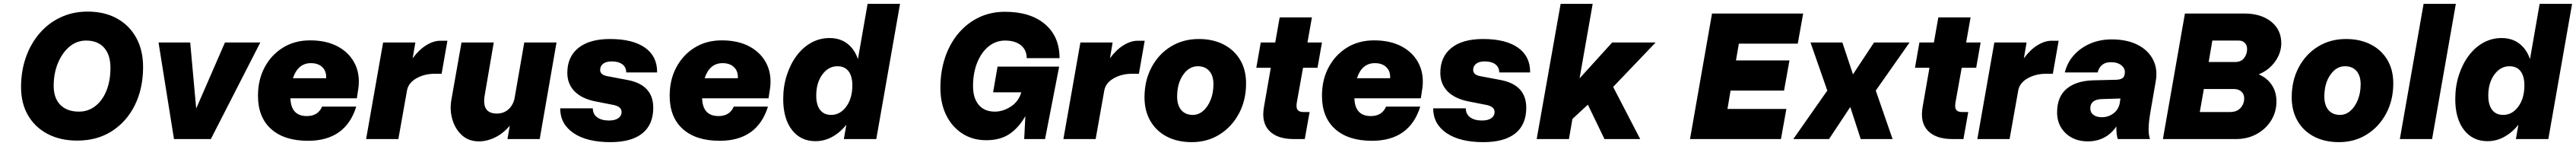

<svg xmlns="http://www.w3.org/2000/svg" viewBox="-20 -720 13340 756"><path d="M89 -269Q89 -352 114 -423Q139 -494 185 -547.5Q231 -601 294.5 -630.5Q358 -660 434 -660Q521 -660 585.5 -624.5Q650 -589 685.5 -524.5Q721 -460 721 -373Q721 -262 678.5 -176Q636 -90 559.5 -41Q483 8 380 8Q292 8 226.5 -26.5Q161 -61 125 -123Q89 -185 89 -269ZM552 -369Q552 -436 519 -473Q486 -510 426 -510Q378 -510 340.5 -479Q303 -448 280.5 -394.5Q258 -341 258 -275Q258 -212 292.5 -177Q327 -142 389 -142Q437 -142 474 -171Q511 -200 531.5 -251Q552 -302 552 -369Z M801 -500H965L996 -158L1145 -500H1328L1072 0H881Z M1316 -224Q1316 -307 1350.5 -371.5Q1385 -436 1445.5 -473.5Q1506 -511 1586 -511Q1673 -511 1733.5 -477Q1794 -443 1821 -383Q1848 -323 1833 -244L1828 -211H1484Q1487 -119 1569 -119Q1627 -119 1648 -168H1825Q1770 9 1575 9Q1452 9 1384 -52Q1316 -113 1316 -224ZM1590 -393Q1523 -393 1497 -315H1669Q1671 -351 1649.5 -372Q1628 -393 1590 -393Z M1964 -500H2131L2117 -418Q2149 -462 2187 -485.5Q2225 -509 2260 -509H2297L2267 -338H2231Q2179 -338 2137.5 -315Q2096 -292 2088 -253L2043 0H1876Z M2490 -226Q2474 -132 2553 -132Q2587 -132 2611 -152Q2635 -172 2644 -207L2695 -500H2862L2775 0H2608L2620 -69Q2586 -29 2544 -8.5Q2502 12 2460 12Q2407 12 2372 -20Q2337 -52 2322.5 -102Q2308 -152 2318 -206L2370 -500H2537Z M3160 -176 3063 -195Q2993 -209 2955.5 -247Q2918 -285 2918 -343Q2918 -426 2975.5 -472Q3033 -518 3139 -518Q3257 -518 3320.5 -473Q3384 -428 3383 -345H3223Q3223 -372 3203 -387Q3183 -402 3148 -402Q3119 -402 3103.5 -390Q3088 -378 3088 -358Q3088 -333 3123 -326L3229 -306Q3363 -281 3363 -162Q3363 -75 3306.5 -29.5Q3250 16 3141 16Q3019 16 2950 -31Q2881 -78 2881 -159H3050Q3050 -129 3072.5 -112.5Q3095 -96 3134 -96Q3165 -96 3182 -108Q3199 -120 3199 -140Q3199 -167 3160 -176Z M3448 -224Q3448 -307 3482.5 -371.5Q3517 -436 3577.5 -473.5Q3638 -511 3718 -511Q3805 -511 3865.5 -477Q3926 -443 3953 -383Q3980 -323 3965 -244L3960 -211H3616Q3619 -119 3701 -119Q3759 -119 3780 -168H3957Q3902 9 3707 9Q3584 9 3516 -52Q3448 -113 3448 -224ZM3722 -393Q3655 -393 3629 -315H3801Q3803 -351 3781.5 -372Q3760 -393 3722 -393Z M4641 -700 4518 0H4350L4363 -74Q4332 -35 4291 -12Q4250 11 4203 11Q4126 11 4081 -47.5Q4036 -106 4036 -207Q4036 -273 4054.5 -330.5Q4073 -388 4105.5 -431.5Q4138 -475 4181.5 -499Q4225 -523 4276 -523Q4330 -523 4367.5 -494.5Q4405 -466 4423 -414L4473 -700ZM4207 -225Q4207 -177 4227 -151Q4247 -125 4284 -125Q4331 -125 4362.5 -168Q4394 -211 4394 -278Q4394 -326 4374 -351.5Q4354 -377 4317 -377Q4270 -377 4238.5 -334Q4207 -291 4207 -225Z M4850 -265Q4850 -351 4874.5 -423Q4899 -495 4944 -548Q4989 -601 5050 -630Q5111 -659 5184 -659Q5316 -659 5391.5 -595Q5467 -531 5467 -419H5297Q5297 -461 5267 -485.5Q5237 -510 5185 -510Q5137 -510 5099.5 -479.5Q5062 -449 5040.5 -395.5Q5019 -342 5019 -274Q5019 -212 5048.5 -177Q5078 -142 5132 -142Q5174 -142 5214.5 -168Q5255 -194 5269 -242H5123L5146 -375H5465L5392 0H5284L5290 -119Q5257 -60 5209 -27Q5161 6 5087 6Q5017 6 4963.5 -28.5Q4910 -63 4880 -124Q4850 -185 4850 -265Z M5575 -500H5742L5728 -418Q5760 -462 5798 -485.5Q5836 -509 5871 -509H5908L5878 -338H5842Q5790 -338 5748.5 -315Q5707 -292 5699 -253L5654 0H5487Z M5907 -216Q5907 -303 5943.5 -371.5Q5980 -440 6043.5 -479Q6107 -518 6188 -518Q6261 -518 6316 -490Q6371 -462 6402 -410.5Q6433 -359 6433 -288Q6433 -201 6396 -132Q6359 -63 6295.5 -23.5Q6232 16 6152 16Q6078 16 6023 -12.5Q5968 -41 5937.5 -93.5Q5907 -146 5907 -216ZM6264 -284Q6264 -328 6242.5 -352.5Q6221 -377 6183 -377Q6138 -377 6107 -332.5Q6076 -288 6076 -220Q6076 -175 6097.5 -150Q6119 -125 6157 -125Q6187 -125 6211 -146Q6235 -167 6249.5 -203Q6264 -239 6264 -284Z M6762 -140 6737 0H6679Q6594 0 6552.5 -43.5Q6511 -87 6526 -168L6561 -369H6486L6509 -500H6584L6607 -630H6774L6751 -500H6826L6803 -369H6728L6696 -191Q6691 -163 6699.5 -151.5Q6708 -140 6729 -140Z M6826 -224Q6826 -307 6860.5 -371.5Q6895 -436 6955.5 -473.5Q7016 -511 7096 -511Q7183 -511 7243.5 -477Q7304 -443 7331 -383Q7358 -323 7343 -244L7338 -211H6994Q6997 -119 7079 -119Q7137 -119 7158 -168H7335Q7280 9 7085 9Q6962 9 6894 -52Q6826 -113 6826 -224ZM7100 -393Q7033 -393 7007 -315H7179Q7181 -351 7159.5 -372Q7138 -393 7100 -393Z M7681 -176 7584 -195Q7514 -209 7476.5 -247Q7439 -285 7439 -343Q7439 -426 7496.5 -472Q7554 -518 7660 -518Q7778 -518 7841.5 -473Q7905 -428 7904 -345H7744Q7744 -372 7724 -387Q7704 -402 7669 -402Q7640 -402 7624.5 -390Q7609 -378 7609 -358Q7609 -333 7644 -326L7750 -306Q7884 -281 7884 -162Q7884 -75 7827.5 -29.5Q7771 16 7662 16Q7540 16 7471 -31Q7402 -78 7402 -159H7571Q7571 -129 7593.5 -112.5Q7616 -96 7655 -96Q7686 -96 7703 -108Q7720 -120 7720 -140Q7720 -167 7681 -176Z M8329 -500H8554L8334 -270L8474 0H8289L8203 -178L8123 -104L8105 0H7938L8062 -700H8228L8160 -314Z M9318 -650 9290 -494H8985L8970 -407H9247L9219 -251H8942L8926 -156H9231L9203 0H8732L8846 -650Z M9356 -500H9521L9576 -335L9685 -500H9869L9694 -251L9781 0H9616L9562 -166L9452 0H9267L9443 -251Z M10173 -140 10148 0H10090Q10005 0 9963.5 -43.5Q9922 -87 9937 -168L9972 -369H9897L9920 -500H9995L10018 -630H10185L10162 -500H10237L10214 -369H10139L10107 -191Q10102 -163 10110.5 -151.5Q10119 -140 10140 -140Z M10308 -500H10475L10461 -418Q10493 -462 10531 -485.5Q10569 -509 10604 -509H10641L10611 -338H10575Q10523 -338 10481.5 -315Q10440 -292 10432 -253L10387 0H10220Z M11117 -144Q11108 -92 11107 -58Q11106 -24 11114 0H10947Q10939 -27 10940 -65Q10886 12 10792 12Q10722 12 10677.5 -30Q10633 -72 10633 -138Q10633 -218 10681.5 -259.5Q10730 -301 10818 -304L10940 -307Q10960 -308 10969.5 -314Q10979 -320 10982 -331L10983 -337Q10988 -363 10967.5 -380.5Q10947 -398 10912 -398Q10857 -398 10843 -345H10673Q10686 -397 10720.5 -435Q10755 -473 10805 -494.5Q10855 -516 10916 -516Q10994 -516 11049 -488.5Q11104 -461 11129.5 -412Q11155 -363 11144 -300ZM10805 -159Q10805 -137 10821.5 -125Q10838 -113 10865 -113Q10897 -113 10923 -131.5Q10949 -150 10957 -183L10961 -210L10865 -207Q10805 -205 10805 -159Z M11602 -650Q11689 -650 11741.5 -608Q11794 -566 11794 -496Q11794 -447 11762.5 -402Q11731 -357 11677 -335Q11720 -317 11744.5 -280.5Q11769 -244 11769 -195Q11769 -141 11742 -97Q11715 -53 11667.5 -26.5Q11620 0 11560 0H11181L11295 -650ZM11574 -510H11437L11418 -399H11555Q11586 -399 11601.5 -419.5Q11617 -440 11617 -466Q11617 -486 11605 -498Q11593 -510 11574 -510ZM11550 -259H11393L11372 -140H11529Q11564 -140 11583 -161Q11602 -182 11602 -211Q11602 -232 11587.5 -245.5Q11573 -259 11550 -259Z M11848 -216Q11848 -303 11884.5 -371.5Q11921 -440 11984.5 -479Q12048 -518 12129 -518Q12202 -518 12257 -490Q12312 -462 12343 -410.5Q12374 -359 12374 -288Q12374 -201 12337 -132Q12300 -63 12236.5 -23.5Q12173 16 12093 16Q12019 16 11964 -12.5Q11909 -41 11878.5 -93.5Q11848 -146 11848 -216ZM12205 -284Q12205 -328 12183.5 -352.5Q12162 -377 12124 -377Q12079 -377 12048 -332.5Q12017 -288 12017 -220Q12017 -175 12038.5 -150Q12060 -125 12098 -125Q12128 -125 12152 -146Q12176 -167 12190.5 -203Q12205 -239 12205 -284Z M12531 -700H12698L12575 0H12408Z M13300 -700 13177 0H13009L13022 -74Q12991 -35 12950 -12Q12909 11 12862 11Q12785 11 12740 -47.5Q12695 -106 12695 -207Q12695 -273 12713.5 -330.5Q12732 -388 12764.5 -431.5Q12797 -475 12840.5 -499Q12884 -523 12935 -523Q12989 -523 13026.5 -494.5Q13064 -466 13082 -414L13132 -700ZM12866 -225Q12866 -177 12886 -151Q12906 -125 12943 -125Q12990 -125 13021.5 -168Q13053 -211 13053 -278Q13053 -326 13033 -351.5Q13013 -377 12976 -377Q12929 -377 12897.5 -334Q12866 -291 12866 -225Z"/></svg>

Font: Overused Grotesk ExtraBold
Style: Italic
Weight: 800
Italic angle: -10°
Version: Version 0.003